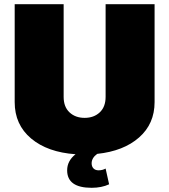

<svg xmlns="http://www.w3.org/2000/svg" viewBox="-20 -720 807 915"><path d="M50 -233.3V-700H283.3V-258.3Q283.3 -210.8 311.2 -184.6Q339.2 -158.3 383.3 -158.3Q427.5 -158.3 455.4 -184.6Q483.3 -210.8 483.3 -258.3V-700H716.7V-233.3Q716.7 -130 642.9 -65Q569.2 0 443.3 13.3Q416.7 32.5 416.7 58.3Q416.7 73.3 425.4 82.5Q434.2 91.7 450 91.7Q468.3 91.7 483.3 83.3L500 158.3Q464.2 175 416.7 175Q300 175 300 91.7Q300 46.7 340 15Q206.7 5.8 128.3 -60Q50 -125.8 50 -233.3Z"/></svg>

Font: BoonTook
Style: Regular
Weight: 400
Designer: Sungsit Sawaiwan
Foundry: FontUni
Version: Version 3.0